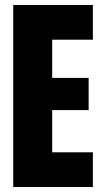

<svg xmlns="http://www.w3.org/2000/svg" viewBox="-20 -749 410 769"><path d="M33 0V-729H352V-590H189V-437H335V-308H189V-139H352V0Z"/></svg>

Font: Mona Sans Condensed ExtraBold
Style: Regular
Weight: 800
Width: 3
Designer: Deni Anggara
Foundry: GitHub
Version: Version 1.001;gftools[0.9.33]